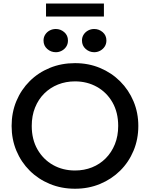

<svg xmlns="http://www.w3.org/2000/svg" viewBox="-20 -1082 872 1116"><path d="M416 15Q337 15 269.8 -12.8Q202.5 -40.5 152.8 -90Q103 -139.5 75.2 -206Q47.5 -272.5 47.5 -350Q47.5 -428 75.2 -494.5Q103 -561 152.8 -610.5Q202.5 -660 269.8 -687.5Q337 -715 416 -715Q494.5 -715 561.5 -687Q628.5 -659 678.5 -609Q728.5 -559 756.2 -492.8Q784 -426.5 784 -350Q784 -272.5 756.2 -206Q728.5 -139.5 678.5 -90Q628.5 -40.5 561.5 -12.8Q494.5 15 416 15ZM416 -91Q469 -91 514.8 -109.2Q560.5 -127.5 594.5 -161.8Q628.5 -196 647.8 -243.8Q667 -291.5 667 -350Q667 -428.5 633.8 -486.8Q600.5 -545 543.5 -577Q486.5 -609 416 -609Q363 -609 317.2 -590.8Q271.5 -572.5 237.2 -538.5Q203 -504.5 183.8 -456.8Q164.5 -409 164.5 -350Q164.5 -271.5 198 -213.2Q231.5 -155 288.2 -123Q345 -91 416 -91ZM304.5 -778.5Q276 -778.5 254.5 -797.5Q233 -816.5 233 -846.5Q233 -866 243 -881.2Q253 -896.5 269.2 -905Q285.5 -913.5 304.5 -913.5Q332 -913.5 353.5 -895Q375 -876.5 375 -846.5Q375 -826.5 365.2 -811.2Q355.5 -796 339.2 -787.2Q323 -778.5 304.5 -778.5ZM527.5 -778.5Q499.5 -778.5 478 -797.5Q456.5 -816.5 456.5 -846.5Q456.5 -866 466.2 -881Q476 -896 492.2 -904.8Q508.5 -913.5 527.5 -913.5Q555.5 -913.5 577 -895Q598.5 -876.5 598.5 -846.5Q598.5 -826.5 588.5 -811.2Q578.5 -796 562.2 -787.2Q546 -778.5 527.5 -778.5ZM247.5 -986V-1061.5H584V-986Z"/></svg>

Font: Geologica Cursive
Style: Regular
Weight: 400
Designer: Sindre Bremnes, Frode Helland
Foundry: Monokrom Skriftforlag AS
Version: Version 1.010;gftools[0.9.28]